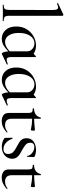

<svg xmlns="http://www.w3.org/2000/svg" viewBox="738 -1504 777 2294"><g transform="rotate(90 1127.0 -356.5)"><path d="M38 -12Q75 -12 86.5 -25.5Q98 -39 98 -81L99 -595Q99 -631 92 -646.5Q85 -662 68 -662Q51 -662 25 -649H24Q20 -649 17.5 -654Q15 -659 19 -661L152 -724L157 -725Q161 -725 164.5 -721.5Q168 -718 168 -715V-81Q168 -39 180 -25.5Q192 -12 229 -12Q232 -12 232 -6Q232 0 229 0Q205 0 190 -1L133 -2L77 -1Q63 0 38 0Q36 0 36 -6Q36 -12 38 -12Z M745 -61Q748 -61 750 -56Q752 -51 749 -49L625 10Q623 11 620 11Q612 11 603.5 -11Q595 -33 593 -67Q558 -31 522 -10Q486 11 442 11Q380 11 338 -34.5Q296 -80 296 -162Q296 -234 329.5 -287.5Q363 -341 415.5 -369.5Q468 -398 523 -398Q578 -398 620 -370Q638 -379 651 -396Q652 -397 654 -397Q656 -397 658.5 -395.5Q661 -394 661 -393V-108Q661 -75 668.5 -61Q676 -47 694 -47Q707 -47 743 -60ZM593 -84V-292Q593 -329 564.5 -354Q536 -379 497 -379Q441 -379 407 -327Q373 -275 373 -193Q373 -118 402 -73Q431 -28 481 -28Q535 -28 593 -84Z M1235 -61Q1238 -61 1240 -56Q1242 -51 1239 -49L1115 10Q1113 11 1110 11Q1102 11 1093.5 -11Q1085 -33 1083 -67Q1048 -31 1012 -10Q976 11 932 11Q870 11 828 -34.5Q786 -80 786 -162Q786 -234 819.5 -287.5Q853 -341 905.5 -369.5Q958 -398 1013 -398Q1068 -398 1110 -370Q1128 -379 1141 -396Q1142 -397 1144 -397Q1146 -397 1148.5 -395.5Q1151 -394 1151 -393V-108Q1151 -75 1158.5 -61Q1166 -47 1184 -47Q1197 -47 1233 -60ZM1083 -84V-292Q1083 -329 1054.5 -354Q1026 -379 987 -379Q931 -379 897 -327Q863 -275 863 -193Q863 -118 892 -73Q921 -28 971 -28Q1025 -28 1083 -84Z M1557 -57Q1560 -57 1562 -53Q1564 -49 1561 -47Q1524 -15 1493 -1.5Q1462 12 1428 12Q1386 12 1357.5 -7.5Q1329 -27 1329 -73V-304Q1329 -338 1319 -348.5Q1309 -359 1277 -359Q1274 -359 1274 -367Q1274 -374 1277 -374Q1321 -375 1348 -395.5Q1375 -416 1383 -452Q1384 -456 1391 -456Q1398 -456 1398 -452V-375Q1447 -376 1534 -385Q1537 -385 1539 -378.5Q1541 -372 1541 -362Q1541 -353 1538 -344Q1535 -335 1531 -336Q1471 -350 1398 -352V-107Q1398 -28 1475 -28Q1518 -28 1554 -56Q1555 -57 1557 -57Z M1772 -232Q1807 -214 1827 -200.5Q1847 -187 1861.5 -165.5Q1876 -144 1876 -113Q1876 -80 1859 -51.5Q1842 -23 1809 -6Q1776 11 1731 11Q1678 11 1633 -18Q1627 -24 1627 -30L1625 -115Q1625 -117 1630.5 -117.5Q1636 -118 1637 -116Q1654 -66 1687 -37.5Q1720 -9 1760 -9Q1788 -9 1803.5 -23Q1819 -37 1819 -64Q1819 -103 1796 -125Q1773 -147 1730 -169Q1697 -186 1677.5 -198.5Q1658 -211 1644.5 -232Q1631 -253 1631 -285Q1631 -341 1672 -369.5Q1713 -398 1770 -398Q1809 -398 1846 -383Q1856 -379 1856 -371L1855 -337Q1853 -311 1853 -293Q1853 -291 1847.5 -291Q1842 -291 1842 -293Q1842 -313 1826 -333Q1810 -353 1785.5 -365.5Q1761 -378 1736 -378Q1685 -378 1685 -329Q1685 -296 1706.5 -276Q1728 -256 1772 -232Z M2232 -57Q2235 -57 2237 -53Q2239 -49 2236 -47Q2199 -15 2168 -1.5Q2137 12 2103 12Q2061 12 2032.5 -7.5Q2004 -27 2004 -73V-304Q2004 -338 1994 -348.5Q1984 -359 1952 -359Q1949 -359 1949 -367Q1949 -374 1952 -374Q1996 -375 2023 -395.5Q2050 -416 2058 -452Q2059 -456 2066 -456Q2073 -456 2073 -452V-375Q2122 -376 2209 -385Q2212 -385 2214 -378.5Q2216 -372 2216 -362Q2216 -353 2213 -344Q2210 -335 2206 -336Q2146 -350 2073 -352V-107Q2073 -28 2150 -28Q2193 -28 2229 -56Q2230 -57 2232 -57Z"/></g></svg>

Font: Cormorant Infant Medium
Style: Regular
Weight: 500
Designer: Christian Thalmann (Catharsis Fonts)
Version: Version 3.000